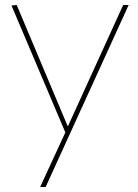

<svg xmlns="http://www.w3.org/2000/svg" viewBox="-20 -540 552 770"><path d="M141 210 242 -9 26 -518 47 -520 251 -35H253L474 -520H496L163 210Z"/></svg>

Font: M PLUS 1 Thin
Style: Regular
Weight: 100
Designer: Coji Morishita
Foundry: UNDERFOREST DESIGN
Version: Version 1.001